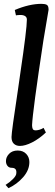

<svg xmlns="http://www.w3.org/2000/svg" viewBox="-20 -750 287 1000"><path d="M40 -36Q40 -63 73 -279L86 -370Q120 -599 120 -648Q120 -660 111 -666Q102 -672 87 -672Q72 -672 63 -670L57 -698Q133 -730 196 -730Q214 -730 223.5 -725Q233 -720 233 -699Q224 -642 206 -539Q150 -170 147 -98Q147 -86 150.5 -78.5Q154 -71 166 -71Q173 -71 184.5 -74Q196 -77 207 -84L219 -60Q184 -27 147.5 -8.5Q111 10 84 10Q64 10 52 -1.5Q40 -13 40 -36ZM65 152Q68 124 41 124Q27 124 19 114Q11 104 11 89Q11 68 27.5 51Q44 34 72 34Q100 34 116.5 51.5Q133 69 133 94Q133 136 100.5 173Q68 210 24 230L9 213Q30 200 47.5 182.5Q65 165 65 152Z"/></svg>

Font: Unna Medium
Style: Italic
Weight: 500
Italic angle: -8.05°
Designer: Jorge de Buen Unna
Foundry: Omnibus-Type
Version: Version 2.008